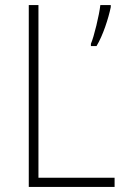

<svg xmlns="http://www.w3.org/2000/svg" viewBox="-20 -734 490 754"><path d="M93 0H430V-36H131V-714H93ZM415 -706V-714H374C370 -676 349 -589 337 -562V-553H359C384 -594 406 -662 415 -706Z"/></svg>

Font: Noto Sans Myanmar SemiCondensed ExtraLight
Style: Regular
Weight: 200
Width: 4
Designer: Monotype Design Team
Foundry: Monotype Imaging Inc.
Version: Version 2.107